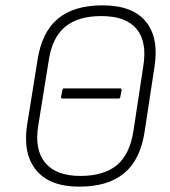

<svg xmlns="http://www.w3.org/2000/svg" viewBox="-20 -686 633 717"><path d="M213 -318Q207 -318 208 -324L213 -350Q214 -356 219 -356H428Q435 -356 434 -349L429 -323Q428 -318 423 -318ZM276 11Q166 11 115.5 -50Q65 -111 81 -218L120 -461Q136 -566 196 -616Q256 -666 363 -666Q475 -666 524.5 -605.5Q574 -545 557 -437L520 -194Q504 -89 443.5 -39Q383 11 276 11ZM280 -29Q367 -29 415.5 -68.5Q464 -108 478 -195L515 -438Q530 -530 490 -578Q450 -626 358 -626Q273 -626 224 -586.5Q175 -547 162 -460L123 -218Q108 -127 149 -78Q190 -29 280 -29Z"/></svg>

Font: Sofia Sans Semi Condensed ExtraLight
Style: Italic
Weight: 250
Italic angle: -9°
Version: Version 4.100